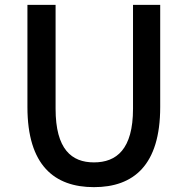

<svg xmlns="http://www.w3.org/2000/svg" viewBox="-20 -757 773 791"><path d="M367 14C530 14 640 -76 640 -316V-737H528V-309C528 -142 460 -88 367 -88C275 -88 209 -142 209 -309V-737H93V-316C93 -76 204 14 367 14Z"/></svg>

Font: Noto Sans JP Medium
Style: Regular
Weight: 500
Designer: Ryoko NISHIZUKA 西塚涼子 (kana, bopomofo & ideographs); Paul D. Hunt (Latin, Greek & Cyrillic); Sandoll Communications 산돌커뮤니
Foundry: Adobe
Version: Version 2.004;hotconv 1.0.118;makeotfexe 2.5.65603